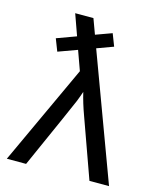

<svg xmlns="http://www.w3.org/2000/svg" viewBox="-110 -802 720 879"><g transform="rotate(15 250.0 -362.5)"><path d="M348.6 -622.6 271 -594.2 491.2 0H398.4L297.4 -281.7Q277.3 -336.4 265.6 -386.2Q258.3 -363.8 247.8 -337.6Q237.3 -311.5 98.1 0H6.8L226.1 -473.6L192.9 -565.9L103 -533.2L80.6 -590.8L172.4 -624.5L136.7 -724.6H223.1L249.5 -652.8L326.2 -680.7Z"/></g></svg>

Font: Arial
Style: Regular
Weight: 400
Designer: Steve Matteson
Foundry: Ascender Corporation
Version: Version 2.00.3